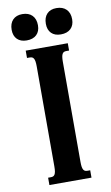

<svg xmlns="http://www.w3.org/2000/svg" viewBox="-99 -958 581 1007"><g transform="rotate(-10 191.5 -454.0)"><path d="M122.1 -624.5Q122.1 -640.6 120.4 -650.9Q118.7 -661.1 115.2 -666.7Q111.8 -672.4 106.7 -674.6Q101.6 -676.8 94.2 -676.8H79.6V-715.8H303.7V-676.8H289.1Q281.7 -676.8 276.6 -674.6Q271.5 -672.4 268.1 -666.7Q264.6 -661.1 262.9 -650.9Q261.2 -640.6 261.2 -624.5V-91.3Q261.2 -75.2 262.9 -64.9Q264.6 -54.7 268.1 -49.1Q271.5 -43.5 276.6 -41.3Q281.7 -39.1 289.1 -39.1H303.7V0H79.6V-39.1H94.2Q101.6 -39.1 106.7 -41.3Q111.8 -43.5 115.2 -49.1Q118.7 -54.7 120.4 -64.9Q122.1 -75.2 122.1 -91.3ZM25.9 -835.9Q25.9 -869.6 44.2 -888.7Q62.5 -907.7 94.7 -907.7Q128.4 -907.7 147.2 -888.7Q166 -869.6 166 -835.9Q166 -803.7 147.2 -785.6Q128.4 -767.6 94.7 -767.6Q62.5 -767.6 44.2 -785.6Q25.9 -803.7 25.9 -835.9ZM208 -835.9Q208 -869.6 226.1 -888.7Q244.1 -907.7 276.4 -907.7Q310.1 -907.7 329.1 -888.7Q348.1 -869.6 348.1 -835.9Q348.1 -803.7 329.1 -785.6Q310.1 -767.6 276.4 -767.6Q244.1 -767.6 226.1 -785.6Q208 -803.7 208 -835.9Z"/></g></svg>

Font: Arian AMU Serif
Style: Bold
Weight: 700
Designer: Ruben Hakobyan (Tarumian)
Foundry: Ruben Hakobyan (Tarumian)
Version: Version 1.002